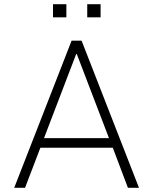

<svg xmlns="http://www.w3.org/2000/svg" viewBox="-20 -900 734 920"><path d="M48 0 323 -705H371L646 0H593L516 -204L545 -192H150L178 -204L100 0ZM345 -641 187 -228 166 -238H529L506 -228L348 -641ZM398 -817V-880H462V-817ZM234 -817V-880H298V-817Z"/></svg>

Font: Nunito Sans 7pt SemiCondensed ExtraLight
Style: Regular
Weight: 250
Width: 4
Designer: Vernon Adams
Foundry: Vernon Adams
Version: Version 3.101;gftools[0.9.27]